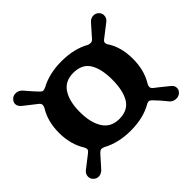

<svg xmlns="http://www.w3.org/2000/svg" viewBox="-136 -816 962 962"><g transform="rotate(-45 345.5 -335.0)"><path d="M42.5 -51Q31 -62 31 -77Q31 -96 45.9 -108L114 -161Q126 -170 126 -178.6Q126 -185 121.7 -193Q83.3 -254 83.3 -336Q83.3 -415 118.5 -473Q124.9 -485 124.9 -492Q124.9 -503 112.1 -512L47.1 -563Q30 -577 30 -594Q30 -607 42 -619Q53 -630 70 -630Q89 -630 104 -615L122 -594Q148 -564 160 -552Q170.6 -541 178 -541Q183 -541 195 -546Q259 -581 345.9 -581Q435 -581 498 -545Q507 -542 513.7 -542Q526 -542 534.4 -553L589 -615Q603 -630 621 -630Q637 -630 648.5 -619Q660 -608 660 -593Q660 -574 645 -562L576.6 -509Q565 -501 565 -492Q565 -488 568 -480Q608 -422 608 -336.5Q608 -256 572.5 -198Q566 -186 566 -179Q566 -168 578.8 -159L598.1 -144L644 -107Q661 -95 661 -76.4Q661 -63 649.5 -52Q638 -41 620 -41Q601 -41 587 -55Q555 -95 531 -119Q520.2 -130 512.6 -130Q509.4 -130 500.7 -127Q437 -89 345.9 -89Q259 -89 195 -124Q182.5 -129 177.3 -129Q169 -129 157.3 -117L102 -55Q87 -40 70 -40Q54 -40 42.5 -51ZM461 -336Q461 -412.5 434.5 -455.3Q408 -498 346.4 -498Q287.4 -498 259.2 -454.3Q231 -410.6 231 -335.8Q231 -260 259.6 -215.5Q288.3 -171 346.4 -171Q408 -171 434.5 -214.7Q461 -258.4 461 -336Z"/></g></svg>

Font: Raigarh
Style: Regular
Weight: 400
Designer: jaikishan Patel
Foundry: MagicType
Version: Version 1.000;FEAKit 1.0